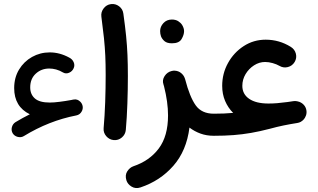

<svg xmlns="http://www.w3.org/2000/svg" viewBox="-20 -645 1588 959"><path d="M43.5 21Q35.2 6.8 39.3 -9.5Q43.5 -25.9 57.1 -34.7Q92.8 -56.2 128.9 -74.2Q50.8 -112.3 50.8 -205.1Q50.8 -257.3 75.2 -297.6Q99.6 -337.9 140.1 -360.6Q180.7 -383.3 228.5 -383.3Q278.3 -383.3 325.7 -357.4Q341.3 -349.6 347.9 -334.5Q354.5 -319.3 348.1 -304.7Q341.3 -288.6 325.2 -281.7Q309.1 -274.9 295.4 -282.7Q277.3 -293.5 260 -298.1Q242.7 -302.7 226.1 -302.7Q186.5 -302.7 158.7 -277.1Q130.9 -251.5 130.9 -208.5Q130.9 -173.8 154.1 -153.3Q177.2 -132.8 228.5 -132.8Q249.5 -132.8 277.8 -136.5Q306.2 -140.1 335.9 -145.5Q340.8 -146.5 345.2 -147.5Q346.7 -147.5 348.1 -147.9Q366.7 -151.4 381.3 -136.7Q390.1 -127.9 392.6 -115.7V-114.7Q393.1 -114.3 393.1 -112.8Q394.5 -100.6 388.7 -89.4Q379.4 -71.8 360.8 -68.4Q224.6 -42 99.1 34.7Q85.4 43 68.8 38.8Q52.2 34.7 43.5 21Z M486.3 -562Q483.4 -584.5 497.6 -603Q511.7 -621.6 534.2 -624.5Q556.6 -627.4 575 -613.5Q593.3 -599.6 596.2 -576.7Q605 -513.7 609.9 -465.1Q614.7 -416.5 616.7 -369.9Q618.7 -323.2 618.7 -265.1Q618.7 -197.3 616.2 -127Q613.8 -56.6 608.4 3.9Q606.4 26.4 588.9 41.5Q571.3 56.6 548.3 54.7Q525.9 52.7 510.7 35.2Q495.6 17.6 497.6 -4.9Q502.9 -65.4 505.4 -135Q507.8 -204.6 507.8 -270.5Q507.8 -324.7 505.9 -366.9Q503.9 -409.2 499.3 -454.3Q494.6 -499.5 486.3 -562Z M796.4 -223.6Q789.1 -245.1 802.2 -265.1Q815.4 -285.2 837.9 -290.5Q845.7 -292.5 853 -292Q871.6 -291 885 -279.8Q898.4 -268.6 903.3 -253.4Q904.3 -251.5 904.8 -249Q927.7 -160.6 957.5 -118.9Q987.3 -77.1 1047.9 -77.1H1048.3Q1071.3 -77.1 1087.4 -61Q1103.5 -44.9 1103.5 -22Q1103.5 0.5 1087.4 16.8Q1071.3 33.2 1048.3 33.2H1047.9Q1011.7 33.2 981.4 22.2Q951.2 11.2 926.3 -7.8Q911.6 108.4 845.7 183.3Q779.8 258.3 682.1 291Q657.2 299.3 637.2 287.1Q617.2 274.9 611.3 255.4Q603.5 229.5 615.7 210.7Q627.9 191.9 646 185.5Q727.1 158.2 773.2 96.4Q819.3 34.7 819.3 -68.4Q819.3 -134.8 799.3 -213.9Q797.9 -218.8 796.4 -223.6ZM779.8 -489.7Q779.8 -511.7 796.1 -529.5Q812.5 -547.4 838.4 -547.4Q856.9 -547.4 869.6 -539.6Q882.3 -531.7 889.6 -520.5Q899.4 -504.4 899.4 -489.3Q899.4 -471.2 887 -450Q874.5 -428.7 838.9 -428.7Q814.5 -428.7 802 -439.2Q789.6 -449.7 784.2 -463.4Q779.8 -476.1 779.8 -489.7Z M992.7 -22Q992.7 -44.9 1009.3 -61Q1025.9 -77.1 1048.3 -77.1Q1101.6 -77.1 1144.5 -81.1Q1118.7 -106.9 1104.2 -141.1Q1089.8 -175.3 1089.8 -216.3Q1089.8 -277.8 1118.9 -330.3Q1147.9 -382.8 1197.3 -414.8Q1246.6 -446.8 1307.1 -446.8Q1374.5 -446.8 1432.1 -411.1Q1452.1 -398.9 1457.8 -377Q1463.4 -355 1451.7 -335.4Q1439.9 -315.9 1418 -310.1Q1396 -304.2 1376 -315.9Q1361.8 -324.2 1342 -329.8Q1322.3 -335.4 1304.2 -335.4Q1274.9 -335.4 1248.8 -318.6Q1222.7 -301.8 1206.5 -274.7Q1190.4 -247.6 1190.4 -216.3Q1190.4 -174.8 1224.6 -151.4Q1258.8 -127.9 1320.8 -127.9Q1341.8 -127.9 1363.8 -129.6Q1385.7 -131.3 1415 -135.3Q1422.9 -136.7 1431.6 -137.7Q1437.5 -138.7 1444.3 -139.6Q1458.5 -141.6 1471.7 -137.2Q1471.7 -137.2 1472.2 -137.2Q1472.7 -137.2 1473.6 -136.7Q1474.1 -136.7 1474.6 -136.2Q1475.1 -136.2 1475.6 -136.2Q1476.6 -135.7 1477.5 -135.3Q1477.5 -135.3 1477.5 -135.3Q1490.2 -129.9 1499 -119.4Q1507.8 -108.9 1510.3 -94.7Q1512.7 -81.1 1508.3 -67.9Q1507.8 -67.9 1507.8 -67.4Q1507.8 -66.9 1507.3 -65.9Q1500.5 -47.4 1483.9 -37.6Q1483.4 -37.6 1483.4 -37.1Q1482.9 -37.1 1482.4 -36.6Q1474.6 -32.2 1465.3 -30.8Q1428.2 -24.9 1396 -18.3Q1363.8 -11.7 1328.6 -2Q1277.8 11.2 1234.1 18.8Q1190.4 26.4 1146 29.8Q1101.6 33.2 1048.3 33.2Q1025.9 33.2 1009.3 16.8Q992.7 0.5 992.7 -22Z"/></svg>

Font: Mikhak-DS2-FD SemiBold
Style: Regular
Weight: 600
Designer: Amin Abedi
Version: Version 3.2